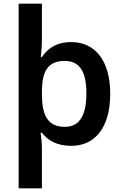

<svg xmlns="http://www.w3.org/2000/svg" viewBox="-20 -780 666 1040"><path d="M577 -272C577 -456 492 -552 366 -552C285 -552 237 -516 207 -471H201C203 -490 207 -529 207 -557V-760H81V240H207V18C207 -3 203 -43 200 -61H207C237 -22 285 10 366 10C493 10 577 -87 577 -272ZM448 -274C448 -157 412 -93 332 -93C236 -93 207 -157 207 -273V-290C209 -397 241 -450 331 -450C412 -450 448 -391 448 -274Z"/></svg>

Font: Noto Sans Telugu SemiBold
Style: Regular
Weight: 600
Designer: Jelle Bosma - Monotype Design Team
Foundry: Monotype Imaging Inc.
Version: Version 2.005